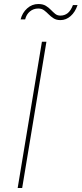

<svg xmlns="http://www.w3.org/2000/svg" viewBox="-20 -935 406 955"><path d="M210.9 -727.5 90.3 0H67.9L188.5 -727.5ZM280.8 -835Q260.3 -835 246.6 -843.8Q232.9 -852.5 221.9 -863.8Q210.9 -875 199.2 -883.8Q187.5 -892.6 170.4 -892.6Q146.5 -892.6 128.9 -878.2Q111.3 -863.8 105 -838.4H82.5Q90.8 -871.6 115 -893.3Q139.2 -915 170.4 -915Q193.4 -915 207.8 -906.2Q222.2 -897.5 232.9 -886.2Q243.7 -875 254.4 -866.2Q265.1 -857.4 280.3 -857.4Q301.3 -857.4 316.7 -869.6Q332 -881.8 342.8 -909.7H365.7Q354 -875 331.3 -855Q308.6 -835 280.8 -835Z"/></svg>

Font: Inter Thin
Style: Italic
Weight: 250
Italic angle: -9.3988°
Designer: Rasmus Andersson
Foundry: rsms
Version: Version 4.001;git-66647c0bb